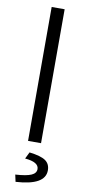

<svg xmlns="http://www.w3.org/2000/svg" viewBox="-110 -823 493 1107"><g transform="rotate(10 136.0 -269.5)"><path d="M98 -784H174V0H98ZM180 151Q180 110 99 103L118 64Q185 72 212.5 91Q240 110 240 148Q240 235 68 245L59 204Q124 200 152 187.5Q180 175 180 151Z"/></g></svg>

Font: Nebula Sans Book
Style: Regular
Weight: 400
Designer: Paul D. Hunt for Adobe (as Source Sans)
Foundry: Nebula Entertainment & Broadcasting LLC
Version: Version 1.010